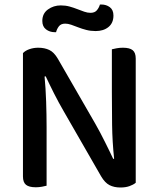

<svg xmlns="http://www.w3.org/2000/svg" viewBox="-20 -826 705 853"><path d="M583 -14Q572 -5 555 1Q538 7 515 7Q487 7 466.5 -3.5Q446 -14 429 -43L264 -330Q253 -349 241.5 -370Q230 -391 219.5 -412Q209 -433 199.5 -452.5Q190 -472 183 -487L178 -486Q183 -434 185 -374.5Q187 -315 187 -262V-1Q180 1 166.5 3.5Q153 6 139 6Q109 6 95.5 -5Q82 -16 82 -42V-590Q92 -601 110.5 -607.5Q129 -614 150 -614Q178 -614 199 -604Q220 -594 237 -565L403 -277Q414 -258 425 -237Q436 -216 446.5 -195Q457 -174 466.5 -154.5Q476 -135 483 -120L487 -121Q479 -197 478 -271.5Q477 -346 477 -417V-607Q485 -609 498 -611.5Q511 -614 526 -614Q556 -614 569.5 -603Q583 -592 583 -566ZM250 -802Q271 -802 289 -797Q307 -792 323.5 -785.5Q340 -779 354.5 -774Q369 -769 382 -769Q401 -769 410.5 -780.5Q420 -792 424 -806H430Q452 -806 468 -794Q484 -782 484 -757Q484 -724 462 -706Q440 -688 405 -688Q383 -688 363.5 -693Q344 -698 327.5 -704.5Q311 -711 296.5 -716Q282 -721 270 -721Q251 -721 242 -709.5Q233 -698 229 -683H223Q201 -683 184.5 -695.5Q168 -708 168 -733Q168 -766 193 -784Q218 -802 250 -802Z"/></svg>

Font: Baloo Chettan 2 Medium
Style: Regular
Weight: 500
Designer: Maithili Shingre, Unnati Kotecha and Ek Type
Foundry: Ek Type
Version: Version 1.640;hotconv 1.0.111;makeotfexe 2.5.65597; ttfautoh